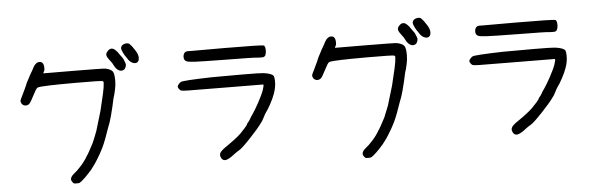

<svg xmlns="http://www.w3.org/2000/svg" viewBox="-54 -964 4113 1313"><g transform="rotate(-5 2002.0 -308.0)"><path d="M832 -767.6Q854.5 -773.4 866.2 -764.6Q872.1 -759.8 885.7 -742.2Q896.5 -726.6 904.3 -714.8Q921.9 -688.5 921.9 -665Q921.9 -641.6 908.2 -633.8Q894.5 -626 875.5 -634.8Q856.4 -643.6 842.8 -667Q833 -680.7 826.2 -691.4Q814.5 -712.9 809.6 -726.6Q804.7 -740.2 810.5 -752Q817.4 -762.7 832 -767.6ZM725.6 -738.3Q738.3 -746.1 753.9 -740.2Q760.7 -737.3 772.5 -725.6Q784.2 -713.9 790 -703.1Q797.9 -691.4 815.4 -668Q829.1 -636.7 830.1 -627.9Q830.1 -617.2 825.2 -606Q820.3 -594.7 811.5 -590.8Q793 -581.1 774.4 -593.8Q758.8 -603.5 746.1 -628.9Q739.3 -644.5 724.6 -662.1Q706.1 -685.5 703.1 -698.7Q700.2 -711.9 710 -723.6Q718.8 -734.4 725.6 -738.3ZM230.5 -693.4Q255.9 -700.2 266.6 -681.6Q275.4 -664.1 271.5 -635.7L261.7 -615.2L464.8 -614.3Q667 -613.3 688.5 -610.4Q726.6 -601.6 737.3 -585.9Q748 -570.3 748 -522.5Q748 -489.3 740.2 -458Q733.4 -425.8 725.6 -403.3Q714.8 -350.6 698.2 -287.1Q684.6 -236.3 671.9 -208Q644.5 -125 620.1 -73.2Q601.6 -35.2 575.2 6.8Q564.5 26.4 530.3 70.3Q476.6 131.8 446.3 151.4Q439.5 155.3 421.9 154.3Q410.2 154.3 406.2 152.8Q402.3 151.4 396.5 143.6Q388.7 134.8 387.7 125Q387.7 106.4 410.2 87.9Q432.6 71.3 461.9 38.6Q491.2 5.9 509.8 -27.3Q518.6 -37.1 557.6 -112.3Q567.4 -133.8 588.9 -190.4Q607.4 -250 628.9 -324.2Q636.7 -354.5 656.2 -439.5Q667 -487.3 668 -513.7Q668.9 -524.4 660.2 -527.3Q645.5 -531.2 473.6 -531.2Q242.2 -531.2 217.8 -522.5Q210 -520.5 201.7 -507.3Q193.4 -494.1 175.8 -460Q160.2 -429.7 152.3 -419.9Q144.5 -410.2 134.8 -408.2Q122.1 -404.3 110.4 -409.7Q98.6 -415 93.8 -426.8Q88.9 -435.5 90.8 -443.4Q92.8 -451.2 106.4 -477.5Q115.2 -495.1 131.8 -531.2Q144.5 -564.5 158.2 -586.9Q169.9 -611.3 188.5 -641.6Q201.2 -668 210 -678.2Q218.8 -688.5 230.5 -693.4Z M1278.3 -679.7Q1317.4 -680.7 1512.7 -679.7Q1764.6 -678.7 1780.3 -673.8Q1790 -669.9 1791.5 -645.5Q1793 -621.1 1784.2 -603.5Q1776.4 -592.8 1761.7 -593.8Q1749 -592.8 1729.5 -594.7Q1717.8 -597.7 1505.9 -599.6Q1343.8 -601.6 1300.8 -604Q1257.8 -606.4 1244.1 -612.3Q1226.6 -621.1 1227.5 -644.5Q1227.5 -654.3 1232.4 -664.6Q1237.3 -674.8 1246.6 -678.2Q1255.9 -681.6 1278.3 -679.7ZM1407.2 -488.3Q1496.1 -489.3 1619.6 -488.8Q1743.2 -488.3 1762.7 -485.4Q1821.3 -477.5 1831.1 -459Q1835 -451.2 1835.9 -426.8Q1837.9 -385.7 1820.3 -337.9Q1809.6 -307.6 1788.6 -269Q1767.6 -230.5 1756.8 -217.8Q1750 -209 1737.3 -183.6Q1723.6 -156.2 1715.8 -148.4Q1691.4 -113.3 1630.9 -49.3Q1570.3 14.6 1550.8 25.4Q1535.2 34.2 1516.6 47.9Q1475.6 81.1 1453.1 84Q1430.7 86.9 1420.9 61.5Q1413.1 43.9 1423.8 28.3Q1434.6 12.7 1471.7 -11.7Q1533.2 -53.7 1567.4 -85.9Q1585 -103.5 1602.5 -123.5Q1620.1 -143.6 1620.1 -148.4Q1620.1 -150.4 1627.9 -159.2Q1634.8 -166 1643.6 -181.6Q1650.4 -195.3 1663.1 -211.9Q1681.6 -238.3 1709.5 -289.6Q1737.3 -340.8 1748 -372.1Q1758.8 -403.3 1753.9 -408.2Q1752.9 -409.2 1475.6 -410.2Q1279.3 -411.1 1237.8 -412.1Q1196.3 -413.1 1190.4 -416Q1183.6 -418.9 1176.8 -428.7Q1169.9 -438.5 1169.9 -444.3Q1169.9 -450.2 1178.2 -460.4Q1186.5 -470.7 1194.3 -474.6Q1210 -483.4 1407.2 -488.3Z M2834 -767.6Q2856.4 -773.4 2868.2 -764.6Q2874 -759.8 2887.7 -742.2Q2898.4 -726.6 2906.2 -714.8Q2923.8 -688.5 2923.8 -665Q2923.8 -641.6 2910.2 -633.8Q2896.5 -626 2877.4 -634.8Q2858.4 -643.6 2844.7 -667Q2835 -680.7 2828.1 -691.4Q2816.4 -712.9 2811.5 -726.6Q2806.6 -740.2 2812.5 -752Q2819.3 -762.7 2834 -767.6ZM2727.5 -738.3Q2740.2 -746.1 2755.9 -740.2Q2762.7 -737.3 2774.4 -725.6Q2786.1 -713.9 2792 -703.1Q2799.8 -691.4 2817.4 -668Q2831.1 -636.7 2832 -627.9Q2832 -617.2 2827.1 -606Q2822.3 -594.7 2813.5 -590.8Q2794.9 -581.1 2776.4 -593.8Q2760.7 -603.5 2748 -628.9Q2741.2 -644.5 2726.6 -662.1Q2708 -685.5 2705.1 -698.7Q2702.1 -711.9 2711.9 -723.6Q2720.7 -734.4 2727.5 -738.3ZM2232.4 -693.4Q2257.8 -700.2 2268.6 -681.6Q2277.3 -664.1 2273.4 -635.7L2263.7 -615.2L2466.8 -614.3Q2668.9 -613.3 2690.4 -610.4Q2728.5 -601.6 2739.3 -585.9Q2750 -570.3 2750 -522.5Q2750 -489.3 2742.2 -458Q2735.4 -425.8 2727.5 -403.3Q2716.8 -350.6 2700.2 -287.1Q2686.5 -236.3 2673.8 -208Q2646.5 -125 2622.1 -73.2Q2603.5 -35.2 2577.1 6.8Q2566.4 26.4 2532.2 70.3Q2478.5 131.8 2448.2 151.4Q2441.4 155.3 2423.8 154.3Q2412.1 154.3 2408.2 152.8Q2404.3 151.4 2398.4 143.6Q2390.6 134.8 2389.6 125Q2389.6 106.4 2412.1 87.9Q2434.6 71.3 2463.9 38.6Q2493.2 5.9 2511.7 -27.3Q2520.5 -37.1 2559.6 -112.3Q2569.3 -133.8 2590.8 -190.4Q2609.4 -250 2630.9 -324.2Q2638.7 -354.5 2658.2 -439.5Q2668.9 -487.3 2669.9 -513.7Q2670.9 -524.4 2662.1 -527.3Q2647.5 -531.2 2475.6 -531.2Q2244.1 -531.2 2219.7 -522.5Q2211.9 -520.5 2203.6 -507.3Q2195.3 -494.1 2177.7 -460Q2162.1 -429.7 2154.3 -419.9Q2146.5 -410.2 2136.7 -408.2Q2124 -404.3 2112.3 -409.7Q2100.6 -415 2095.7 -426.8Q2090.8 -435.5 2092.8 -443.4Q2094.7 -451.2 2108.4 -477.5Q2117.2 -495.1 2133.8 -531.2Q2146.5 -564.5 2160.2 -586.9Q2171.9 -611.3 2190.4 -641.6Q2203.1 -668 2211.9 -678.2Q2220.7 -688.5 2232.4 -693.4Z M3280.3 -679.7Q3319.3 -680.7 3514.6 -679.7Q3766.6 -678.7 3782.2 -673.8Q3792 -669.9 3793.5 -645.5Q3794.9 -621.1 3786.1 -603.5Q3778.3 -592.8 3763.7 -593.8Q3751 -592.8 3731.4 -594.7Q3719.7 -597.7 3507.8 -599.6Q3345.7 -601.6 3302.7 -604Q3259.8 -606.4 3246.1 -612.3Q3228.5 -621.1 3229.5 -644.5Q3229.5 -654.3 3234.4 -664.6Q3239.3 -674.8 3248.5 -678.2Q3257.8 -681.6 3280.3 -679.7ZM3409.2 -488.3Q3498 -489.3 3621.6 -488.8Q3745.1 -488.3 3764.6 -485.4Q3823.2 -477.5 3833 -459Q3836.9 -451.2 3837.9 -426.8Q3839.8 -385.7 3822.3 -337.9Q3811.5 -307.6 3790.5 -269Q3769.5 -230.5 3758.8 -217.8Q3752 -209 3739.3 -183.6Q3725.6 -156.2 3717.8 -148.4Q3693.4 -113.3 3632.8 -49.3Q3572.3 14.6 3552.7 25.4Q3537.1 34.2 3518.6 47.9Q3477.5 81.1 3455.1 84Q3432.6 86.9 3422.9 61.5Q3415 43.9 3425.8 28.3Q3436.5 12.7 3473.6 -11.7Q3535.2 -53.7 3569.3 -85.9Q3586.9 -103.5 3604.5 -123.5Q3622.1 -143.6 3622.1 -148.4Q3622.1 -150.4 3629.9 -159.2Q3636.7 -166 3645.5 -181.6Q3652.3 -195.3 3665 -211.9Q3683.6 -238.3 3711.4 -289.6Q3739.3 -340.8 3750 -372.1Q3760.7 -403.3 3755.9 -408.2Q3754.9 -409.2 3477.5 -410.2Q3281.2 -411.1 3239.7 -412.1Q3198.2 -413.1 3192.4 -416Q3185.5 -418.9 3178.7 -428.7Q3171.9 -438.5 3171.9 -444.3Q3171.9 -450.2 3180.2 -460.4Q3188.5 -470.7 3196.3 -474.6Q3211.9 -483.4 3409.2 -488.3Z"/></g></svg>

Font: JasonHandwriting4
Style: Regular
Weight: 400
Version: Version 1.01.21